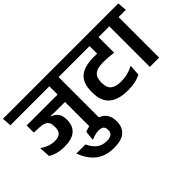

<svg xmlns="http://www.w3.org/2000/svg" viewBox="-155 -1078 1823 1823"><g transform="rotate(-45 756.0 -167.0)"><path d="M632 -577H508V0H632ZM470 -544.5H729L722.5 -638H463ZM679 -544.5 672.5 -638H-22L-15 -544.5ZM548.5 -434H92.5V-338H258.5L387.5 -334.5H548.5ZM316 -366.5H92.5V-338L164.5 -335Q205.5 -333 229.5 -322.5Q253.5 -312 263.5 -291Q273.5 -270 273.5 -236.5V-229.5Q273.5 -184.5 250.8 -162Q228 -139.5 180 -139.5Q140 -139.5 102.8 -153Q65.5 -166.5 31.5 -190.5L38 -79Q69 -59.5 110.2 -47.8Q151.5 -36 205 -36Q304.5 -36 353.2 -78Q402 -120 402 -199V-205.5Q402 -254.5 381.8 -285Q361.5 -315.5 316 -332Z M359.5 88H238Q276.5 193.5 348 249Q419.5 304.5 532.5 304.5Q631 304.5 678.5 262.5Q726 220.5 726 145V139.5Q726 70 685 28.8Q644 -12.5 562 -12.5Q527.5 -12.5 500.8 -6.8Q474 -1 450 9.5L440.5 107Q466 96 491.5 89.2Q517 82.5 543 82.5Q579.5 82.5 595 97.5Q610.5 112.5 610.5 141.5V145Q610.5 176 590.8 192.8Q571 209.5 528 209.5Q468 209.5 428 178.8Q388 148 359.5 88Z M1004 -544.5H1257.5L1250.5 -638H997ZM1168.5 -577H1048.5V-471.5L1168.5 -471ZM695.5 -544.5H1268L1261 -638H688.5ZM1048 -372.5 1168.5 -338.5V-578.5H1048ZM1184.5 -26.5 1191.5 -136.5Q1156 -117 1112.2 -105.5Q1068.5 -94 1024 -94Q951 -94 916.8 -122.5Q882.5 -151 882.5 -214V-224Q882.5 -287 916.5 -316Q950.5 -345 1026.5 -345Q1050 -345 1072.2 -344Q1094.5 -343 1118 -341Q1141.5 -339 1168.5 -335V-428.5Q1121.5 -436.5 1081.2 -440Q1041 -443.5 999.5 -443.5Q875.5 -443.5 815 -391.8Q754.5 -340 754.5 -227V-212.5Q754.5 -96.5 819.8 -42.5Q885 11.5 1010.5 11.5Q1065 11.5 1108.8 1.8Q1152.5 -8 1184.5 -26.5Z M1437.5 0V-577H1313V0ZM1534.5 -544.5 1527.5 -638H1215.5L1223.5 -544.5Z"/></g></svg>

Font: Anek Devanagari Medium SemiBold
Style: Regular
Weight: 600
Version: Version 1.003